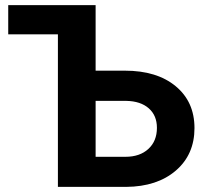

<svg xmlns="http://www.w3.org/2000/svg" viewBox="-20 -731 811 751"><path d="M12.2 -710.9H354V-454.6H468.3Q593.8 -454.6 667.2 -393.8Q740.7 -333 740.7 -230Q740.7 -126.5 667.7 -63.7Q594.7 -1 473.6 0H206.5V-596.7H12.2ZM354 -336.4V-117.7H470.7Q526.9 -117.7 560.3 -148.4Q593.8 -179.2 593.8 -231Q593.8 -279.3 561.8 -307.4Q529.8 -335.4 474.1 -336.4Z"/></svg>

Font: SteelSelectRoboto
Style: Roboto-Bold
Weight: 700
Designer: Google
Version: Version 2.137; 2017